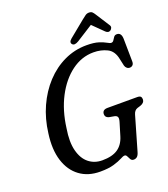

<svg xmlns="http://www.w3.org/2000/svg" viewBox="-159 -999 985 1123"><g transform="rotate(-20 333.5 -437.0)"><path d="M447 -712Q494 -712 522.2 -702.8Q550.5 -693.5 565.8 -684.5Q581 -675.5 589 -675.5Q599 -675.5 604.8 -684.5Q610.5 -693.5 617 -702.8Q623.5 -712 636 -712Q663.5 -712 665 -674L667 -533Q667.5 -517.5 660.5 -510Q653.5 -502.5 643.5 -502Q632.5 -501 624.2 -507.8Q616 -514.5 613 -525L603.5 -568Q593.5 -621.5 555.8 -640.2Q518 -659 471 -659Q397 -659 334 -612.2Q271 -565.5 228.2 -483.5Q185.5 -401.5 172 -295.5Q158.5 -214 172.8 -158.8Q187 -103.5 222 -75.5Q257 -47.5 305.5 -47.5Q367.5 -47.5 402.5 -71.5Q437.5 -95.5 452 -144.5L476 -224Q482 -244 478 -253.5Q474 -263 458.5 -266L427.5 -271.5Q405 -277 405 -298Q405.5 -325.5 438.5 -325.5H622.5Q639 -325.5 644.5 -318.8Q650 -312 649.5 -300Q648.5 -280 622 -271L602.5 -265Q583 -258.5 576 -233.5L515.5 -25Q510 -4.5 501 3.5Q492 11.5 479.5 11.5Q466.5 11.5 460.5 1.2Q454.5 -9 449.8 -19.2Q445 -29.5 436 -29.5Q427 -29.5 408.8 -19.5Q390.5 -9.5 357.2 0.5Q324 10.5 271.5 10.5Q196.5 10.5 144.8 -27.8Q93 -66 70.8 -136.2Q48.5 -206.5 62 -303.5Q72.5 -390.5 106 -464.8Q139.5 -539 191.2 -594.8Q243 -650.5 308.2 -681.2Q373.5 -712 447 -712ZM609 -745.5Q594.5 -735 578.5 -750L512.5 -815L410 -750Q382.5 -733.5 370.5 -747Q358 -761 379 -779L480 -861.5Q493.5 -872.5 503.5 -879.5Q513.5 -886.5 526 -886.5Q539.5 -886.5 546.5 -879.8Q553.5 -873 560.5 -861.5L616 -775Q621.5 -766 618.2 -758Q615 -750 609 -745.5Z"/></g></svg>

Font: Fraunces 144pt SuperSoft
Style: Italic
Weight: 400
Italic angle: -16°
Version: Version 1.000;[b76b70a41]